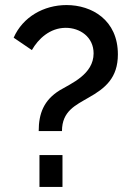

<svg xmlns="http://www.w3.org/2000/svg" viewBox="-20 -739 522 759"><path d="M133 -221H225C225 -300 279 -323 330 -353C396 -390 446 -431 446 -524C446 -660 343 -719 243 -719C153 -719 70 -672 34 -590L106 -541C131 -585 177 -629 240 -629C296 -629 350 -593 350 -528C350 -445 261 -409 216 -382C153 -343 133 -290 133 -221ZM136 0H227V-126H136Z"/></svg>

Font: FIGSv2-sans-serif SemiBold
Style: Regular
Weight: 600
Designer: Matt McInerney, Pablo Impallari, Rodrigo Fuenzalida,Mirko Velimirovic
Foundry: Matt McInerney, Pablo Impallari, Rodrigo Fuenzalida
Version: Version 4.021;hotconv 1.0.109;makeotfexe 2.5.65596